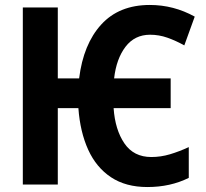

<svg xmlns="http://www.w3.org/2000/svg" viewBox="-20 -744 832 774"><path d="M574 10Q487 10 427.5 -29.5Q368 -69 335.5 -140.5Q303 -212 296 -308H213V0H72V-714H213V-428H299Q316 -566 388 -645Q460 -724 584 -724Q680 -724 765 -677L723 -561Q689 -580 655 -592Q621 -604 585 -604Q523 -604 486 -555.5Q449 -507 440 -428H668V-308H438Q444 -221 481.5 -166Q519 -111 590 -111Q628 -111 665 -122Q702 -133 741 -151V-27Q667 10 574 10Z"/></svg>

Font: Noto Sans Condensed
Style: Bold
Weight: 700
Width: 3
Designer: Monotype Design Team
Foundry: Monotype Imaging Inc.
Version: Version 2.013; ttfautohint (v1.8.4.7-5d5b)